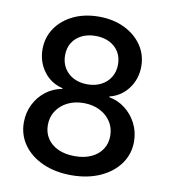

<svg xmlns="http://www.w3.org/2000/svg" viewBox="-83 -809 792 891"><g transform="rotate(10 312.5 -363.5)"><path d="M312.5 9.8Q236.3 9.8 177.7 -16.4Q119.1 -42.5 86.2 -88.6Q53.2 -134.8 53.2 -193.8Q53.2 -240.2 72.8 -279.3Q92.3 -318.4 126 -344.2Q159.7 -370.1 202.1 -377.4V-380.9Q146.5 -394 113 -439.2Q79.6 -484.4 79.6 -543.5Q79.6 -599.1 109.6 -643.1Q139.6 -687 192.1 -712.2Q244.6 -737.3 312.5 -737.3Q379.4 -737.3 431.9 -712.2Q484.4 -687 514.6 -643.1Q544.9 -599.1 544.9 -543.5Q544.9 -484.4 511.2 -439.2Q477.5 -394 423.3 -380.9V-377.4Q464.8 -370.1 498.5 -344.2Q532.2 -318.4 552.2 -279.3Q572.3 -240.2 572.3 -193.8Q572.3 -134.8 538.8 -88.6Q505.4 -42.5 446.8 -16.4Q388.2 9.8 312.5 9.8ZM312.5 -80.1Q357.4 -80.1 390.1 -95.2Q422.9 -110.4 440.9 -137.7Q459 -165 459 -201.2Q459 -238.8 439.9 -267.8Q420.9 -296.9 387.7 -313.5Q354.5 -330.1 312.5 -330.1Q269.5 -330.1 236.3 -313.5Q203.1 -296.9 184.1 -267.8Q165 -238.8 165 -201.2Q165 -165 183.1 -137.7Q201.2 -110.4 234.4 -95.2Q267.6 -80.1 312.5 -80.1ZM312.5 -418.5Q348.6 -418.5 376.7 -432.9Q404.8 -447.3 420.9 -473.4Q437 -499.5 437 -533.7Q437 -567.9 421.4 -593Q405.8 -618.2 377.7 -632.3Q349.6 -646.5 312.5 -646.5Q274.9 -646.5 246.8 -632.3Q218.8 -618.2 203.1 -593Q187.5 -567.9 187.5 -533.7Q187.5 -499.5 203.4 -473.4Q219.2 -447.3 247.6 -432.9Q275.9 -418.5 312.5 -418.5Z"/></g></svg>

Font: Inter 16pt Medium
Style: Regular
Weight: 500
Version: Version 4.001;git-66647c0bb